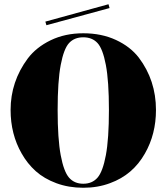

<svg xmlns="http://www.w3.org/2000/svg" viewBox="-20 -876 786 906"><path d="M82 -152Q30 -243 30 -357Q30 -491 111 -600Q151 -653 219 -686Q287 -719 373 -719Q459 -719 527 -687.5Q595 -656 635 -604Q716 -497 716 -357Q716 -243 664 -152Q607 -51 500 -12Q442 10 373 10Q304 10 246 -11.5Q188 -33 148.5 -68.5Q109 -104 82 -152ZM306 -37.5Q331 -9 373 -9Q415 -9 440 -37.5Q465 -66 479.5 -143.5Q494 -221 494 -357Q494 -493 479.5 -569.5Q465 -646 440 -673Q415 -700 373 -700Q331 -700 306 -673Q281 -646 266.5 -569.5Q252 -493 252 -357Q252 -221 266.5 -143.5Q281 -66 306 -37.5ZM492 -856 497 -838 199 -757 194 -774Z"/></svg>

Font: Elsie Black
Style: Regular
Weight: 900
Designer: Alejandro Inler
Foundry: Alejandro Inler
Version: 1.002